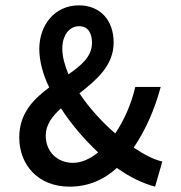

<svg xmlns="http://www.w3.org/2000/svg" viewBox="-20 -686 677 718"><path d="M151 -179C151 -219 175 -251 208 -281C246 -222 295 -165 347 -116C317 -92 285 -77 253 -77C195 -77 151 -118 151 -179ZM213 -504C213 -554 239 -588 276 -588C310 -588 324 -561 324 -526C324 -475 285 -442 236 -408C222 -442 213 -474 213 -504ZM587 -82C555 -89 519 -108 480 -134C526 -202 559 -279 581 -361H486C470 -293 443 -235 411 -187C361 -230 313 -283 277 -337C341 -387 405 -441 405 -527C405 -610 355 -666 275 -666C185 -666 127 -593 127 -503C127 -458 140 -409 164 -359C105 -315 52 -262 52 -172C52 -69 123 12 240 12C312 12 370 -15 417 -58C466 -23 515 0 560 12Z"/></svg>

Font: Falling Sky
Style: Condensed
Weight: 400
Designer: Paul D. Hunt
Foundry: Adobe Systems Incorporated
Version: Version 1.02